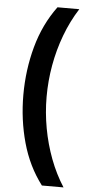

<svg xmlns="http://www.w3.org/2000/svg" viewBox="-64 -869 515 1070"><g transform="rotate(5 193.0 -333.5)"><path d="M213 165Q137 65 101.5 -63Q66 -191 66 -329Q66 -469 101.5 -599Q137 -729 213 -832H335Q289 -760 258 -677Q227 -594 211.5 -506.5Q196 -419 196 -330Q196 -242 212 -154.5Q228 -67 258.5 14Q289 95 334 165Z"/></g></svg>

Font: Noto Sans Gurmukhi
Style: Regular
Weight: 400
Designer: Jelle Bosma - Monotype Design Team
Foundry: Monotype Imaging Inc.
Version: Version 2.003